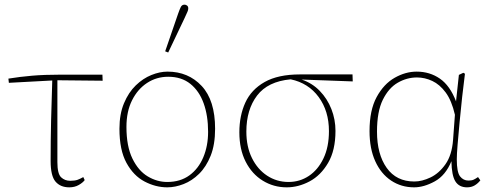

<svg xmlns="http://www.w3.org/2000/svg" viewBox="-20 -790 2107 823"><path d="M18 -435 16 -453Q65 -461 117.5 -465.5Q170 -470 240 -470H419L420 -444L226 -446V-95Q226 -45 242 -30Q258 -15 281 -15Q301 -15 313 -19.5Q325 -24 337 -31L343 -18Q335 -7 317.5 3Q300 13 277 13Q239 13 218 -11.5Q197 -36 197 -100Q197 -186 199 -273Q201 -360 204 -445Z M697 13Q647 13 599.5 -12Q552 -37 522 -92Q492 -147 492 -238Q492 -301 511.5 -347.5Q531 -394 562 -424Q593 -454 629 -468.5Q665 -483 698 -483Q787 -483 844.5 -421.5Q902 -360 902 -238Q902 -170 883 -122.5Q864 -75 833.5 -45Q803 -15 767 -1Q731 13 697 13ZM697 -10Q753 -10 792 -38.5Q831 -67 851.5 -116Q872 -165 872 -225Q872 -294 853 -347Q834 -400 796 -430.5Q758 -461 701 -461Q651 -461 610.5 -434.5Q570 -408 546 -360Q522 -312 522 -246Q522 -163 547.5 -110.5Q573 -58 613 -34Q653 -10 697 -10ZM688 -570 743 -730Q750 -750 755 -760Q760 -770 771 -770Q777 -770 782 -766Q787 -762 787 -754Q787 -747 783.5 -739.5Q780 -732 771 -712L701 -565Z M1209 13Q1153 13 1106.5 -15.5Q1060 -44 1033 -97Q1006 -150 1006 -223Q1006 -294 1031.5 -350Q1057 -406 1114.5 -438.5Q1172 -471 1266 -471H1491L1492 -441L1273 -449Q1318 -434 1350.5 -400.5Q1383 -367 1400.5 -322.5Q1418 -278 1418 -229Q1418 -146 1386.5 -92Q1355 -38 1307 -12.5Q1259 13 1209 13ZM1036 -226Q1036 -161 1060 -112.5Q1084 -64 1125 -37Q1166 -10 1217 -10Q1265 -10 1304 -36Q1343 -62 1366.5 -111Q1390 -160 1390 -228Q1390 -314 1346 -374Q1302 -434 1226 -450Q1128 -441 1082 -380.5Q1036 -320 1036 -226Z M1596 -226Q1596 -129 1637.5 -70.5Q1679 -12 1756 -12Q1789 -12 1825.5 -29.5Q1862 -47 1889.5 -86Q1917 -125 1922 -190L1930 -298Q1916 -359 1890.5 -393.5Q1865 -428 1833 -443Q1801 -458 1767 -458Q1724 -458 1685 -435.5Q1646 -413 1621 -362.5Q1596 -312 1596 -226ZM1755 13Q1700 13 1656.5 -16Q1613 -45 1588.5 -99Q1564 -153 1564 -228Q1564 -318 1594.5 -374Q1625 -430 1671.5 -456.5Q1718 -483 1766 -483Q1822 -483 1865.5 -453Q1909 -423 1935 -355V-358L1947 -469L1966 -478L1973 -474Q1967 -429 1961 -374Q1955 -319 1950 -266Q1945 -213 1941.5 -170.5Q1938 -128 1938 -107Q1938 -52 1952 -34Q1966 -16 1988 -16Q2002 -16 2010.5 -20Q2019 -24 2029 -31L2039 -17Q2029 -4 2015 4.5Q2001 13 1982 13Q1948 13 1932 -12.5Q1916 -38 1915 -99Q1890 -38 1843.5 -12.5Q1797 13 1755 13Z"/></svg>

Font: Source Serif Pro ExtraLight
Style: Regular
Weight: 200
Designer: Frank Grießhammer
Foundry: Adobe Systems Incorporated
Version: Version 3.001;hotconv 1.0.111;makeotfexe 2.5.65597